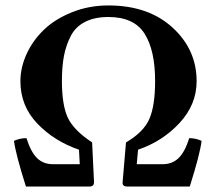

<svg xmlns="http://www.w3.org/2000/svg" viewBox="-20 -678 789 698"><path d="M171.9 -81.1H270L267.1 -133.8Q177.2 -164.6 115.7 -228.8Q54.2 -293 54.2 -382.8Q54.2 -432.6 76.7 -481.7Q99.1 -530.8 139.6 -569.8Q180.2 -608.9 241.7 -633.5Q303.2 -658.2 374 -658.2Q519 -658.2 606.9 -578.1Q694.8 -498 694.8 -382.8Q694.8 -297.9 632.8 -231Q570.8 -164.1 481.9 -133.8L477.1 -81.1H571.8Q606 -81.1 628.9 -103Q651.9 -125 668 -175.8Q690.9 -175.8 712.9 -166Q707 -117.2 669.9 0H441.9Q423.8 0 425.8 -16.1L438 -160.2Q502.9 -198.2 523.4 -246.6Q543.9 -294.9 543.9 -382.8Q543.9 -495.6 505.4 -555.9Q466.8 -616.2 374 -616.2Q324.2 -616.2 289.6 -598.6Q254.9 -581.1 237.5 -547.6Q220.2 -514.2 212.6 -475.1Q205.1 -436 205.1 -383.8Q205.1 -296.9 226.1 -251Q247.1 -205.1 314.9 -160.2L321.8 -16.1Q321.8 0 306.2 0H74.2Q37.1 -117.2 30.8 -166Q52.7 -175.8 76.2 -175.8Q92.3 -125 115 -103Q137.7 -81.1 171.9 -81.1Z"/></svg>

Font: Linux Libertine
Style: Bold
Weight: 700
Designer: Philipp H. Poll
Foundry: Philipp H. Poll
Version: Version 5.0.3